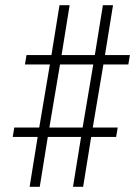

<svg xmlns="http://www.w3.org/2000/svg" viewBox="-20 -737 540 739"><path d="M94 -18 125 -210H29L35 -246H131L172 -489H76L82 -525H178L209 -717H248L217 -525H345L376 -717H415L384 -525H480L474 -489H378L337 -246H433L427 -210H331L300 -18H261L292 -210H164L133 -18ZM298 -246 339 -489H211L170 -246Z"/></svg>

Font: Iosevka Extralight
Style: Italic
Weight: 200
Italic angle: -9°
Monospace: yes
Designer: Belleve Invis
Foundry: Belleve Invis
Version: Version 32.5.0; ttfautohint (v1.8.4)